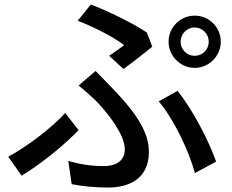

<svg xmlns="http://www.w3.org/2000/svg" viewBox="-20 -796 1040 860"><path d="M789 -609C789 -644 817 -673 852 -673C887 -673 915 -644 915 -609C915 -574 887 -546 852 -546C817 -546 789 -574 789 -609ZM735 -609C735 -545 788 -492 852 -492C916 -492 969 -545 969 -609C969 -674 916 -726 852 -726C788 -726 735 -674 735 -609ZM469 -546 533 -487C571 -514 637 -566 662 -587L638 -650C575 -693 466 -745 387 -776L328 -703C405 -674 493 -627 536 -594C522 -583 495 -563 469 -546ZM286 -75 301 29C348 38 403 44 464 44C549 44 647 11 647 -116C647 -208 584 -296 485 -399C460 -425 435 -451 408 -478L332 -413C362 -389 394 -360 418 -336C468 -282 539 -192 539 -127C539 -71 493 -52 445 -52C388 -52 339 -60 286 -75ZM853 -21 948 -72C917 -162 841 -309 775 -389L691 -342C759 -262 827 -118 853 -21ZM332 -213 272 -290C215 -226 101 -139 17 -94L77 -9C178 -71 275 -154 332 -213Z"/></svg>

Font: Source Han Sans JP Medium
Style: Regular
Weight: 500
Designer: Ryoko NISHIZUKA 西塚涼子 (kana, bopomofo & ideographs); Paul D. Hunt (Latin, Greek & Cyrillic); Sandoll Communications 산돌커뮤니
Foundry: Adobe
Version: Version 2.002;hotconv 1.0.116;makeotfexe 2.5.65601